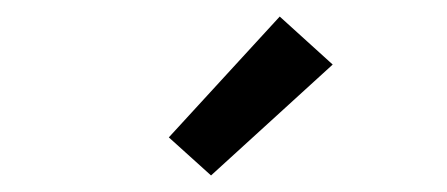

<svg xmlns="http://www.w3.org/2000/svg" viewBox="-20 -799 540 232"><path d="M235 -587 184 -633 318 -779 382 -721Z"/></svg>

Font: Iosevka Slab Medium
Style: Regular
Weight: 500
Monospace: yes
Designer: Belleve Invis
Foundry: Belleve Invis
Version: Version 11.1.1; ttfautohint (v1.8.3)